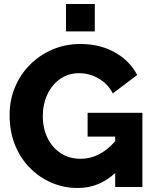

<svg xmlns="http://www.w3.org/2000/svg" viewBox="-20 -935 772 960"><path d="M369 5Q299 5 237.5 -21.5Q176 -48 128.5 -96.5Q81 -145 54.5 -211.5Q28 -278 28 -360Q28 -434 54.5 -498Q81 -562 129.5 -611Q178 -660 242.5 -687.5Q307 -715 382 -715Q480 -715 554.5 -673Q629 -631 666 -560L544 -468Q520 -515 474 -542Q428 -569 376 -569Q322 -569 281 -540.5Q240 -512 217 -463Q194 -414 194 -354Q194 -293 218 -244.5Q242 -196 284.5 -168.5Q327 -141 383 -141Q479 -141 556 -229V-252H418V-371H692V0H556V-70Q475 5 369 5ZM310 -778V-915H454V-778Z"/></svg>

Font: Raleway ExtraBold
Style: Regular
Weight: 800
Designer: Matt McInerney, Pablo Impallari, Rodrigo Fuenzalida
Foundry: Matt McInerney, Pablo Impallari, Rodrigo Fuenzalida
Version: Version 4.026